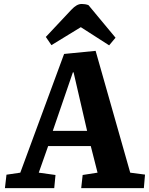

<svg xmlns="http://www.w3.org/2000/svg" viewBox="-20 -973 773 993"><path d="M474.5 -710 653.5 -80 730 -70 724 0H400L407.5 -68L484.5 -80L449.5 -217.5H229L180.5 -80L267 -68L260.5 0H5.5L13.5 -69.5L85 -80L311.5 -694ZM253 -296H430.5L360.5 -599H357ZM577.5 -778 544.5 -738.5 398 -832.5 246 -739.5 217 -782 348.5 -922Q363.5 -938 376.5 -945.3Q389.5 -952.5 403 -952.5Q412 -952.5 420.8 -951Q429.5 -949.5 437.5 -946.5Z"/></svg>

Font: Literata
Style: Italic
Weight: 400
Italic angle: -2°
Designer: Latin by Veronika Burian and Jose Scaglione. Greek by Irene Vlachou. Cyrillic by Vera Evstafieva
Foundry: TypeTogether
Version: Version 3.103;gftools[0.9.29]